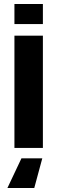

<svg xmlns="http://www.w3.org/2000/svg" viewBox="-20 -738 286 958"><path d="M52 0V-560H194V0ZM52 -618V-718H194V-618ZM191 52 151 200H17L87 52Z"/></svg>

Font: Tektur SemiBold
Style: Regular
Weight: 600
Designer: Adam Jagosz
Foundry: Adam Jagosz
Version: Version 1.005;gftools[0.9.30]